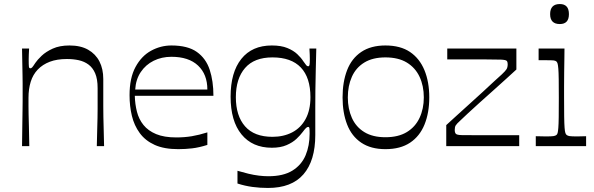

<svg xmlns="http://www.w3.org/2000/svg" viewBox="-20 -723 2939 950"><path d="M89 0Q90 -68 90.5 -109.5Q91 -151 91.5 -177Q92 -203 92 -222.5Q92 -242 92 -266Q92 -290 92 -309Q92 -328 91.5 -349.5Q91 -371 90.5 -402.5Q90 -434 89 -483H124Q123 -466 122.5 -453Q122 -440 122 -430Q122 -402 123 -393.5Q124 -385 130 -385Q135 -385 139.5 -390Q144 -395 155 -412Q165 -427 186 -447Q207 -467 241 -482.5Q275 -498 324 -498Q379 -498 416 -477Q453 -456 472 -419Q491 -382 491 -332Q491 -288 491 -256Q491 -224 491 -198Q491 -172 491.5 -145Q492 -118 493 -84Q494 -50 495 0H459Q460 -49 461 -82Q462 -115 462.5 -139.5Q463 -164 463 -185Q463 -206 463 -230Q463 -254 463 -287Q463 -332 451 -360Q439 -388 418 -403.5Q397 -419 370 -425Q343 -431 311 -431Q262 -431 226.5 -417.5Q191 -404 167 -379Q143 -354 132 -318.5Q121 -283 121 -239Q121 -215 121 -197.5Q121 -180 121.5 -157.5Q122 -135 123 -98.5Q124 -62 125 0Z M862 15Q792 15 745.5 -6Q699 -27 671.5 -64.5Q644 -102 632.5 -150Q621 -198 621 -252Q621 -337 650.5 -391.5Q680 -446 727.5 -472Q775 -498 828 -498Q909 -498 954 -466Q999 -434 1017.5 -378Q1036 -322 1036 -249H647Q648 -208 657.5 -170.5Q667 -133 690 -104.5Q713 -76 752.5 -59.5Q792 -43 852 -43Q893 -43 929 -49Q965 -55 1006 -68V-6Q965 7 931 11Q897 15 862 15ZM1006 -280Q1006 -355 960 -398.5Q914 -442 828 -442Q780 -442 740.5 -422.5Q701 -403 676.5 -366.5Q652 -330 649 -280Z M1306 207Q1267 207 1229.5 202Q1192 197 1155 185V122Q1182 130 1209 136.5Q1236 143 1261 146Q1286 149 1308 149Q1382 149 1427 121Q1472 93 1492 45.5Q1512 -2 1512 -62Q1512 -81 1511 -88Q1510 -95 1505 -95Q1500 -95 1494.5 -90Q1489 -85 1477 -69Q1466 -54 1447 -36Q1428 -18 1398 -5Q1368 8 1325 8Q1229 8 1175 -58Q1121 -124 1121 -245Q1121 -365 1174 -431.5Q1227 -498 1325 -498Q1371 -498 1401.5 -485.5Q1432 -473 1451 -455Q1470 -437 1480 -421Q1491 -405 1495.5 -400Q1500 -395 1505 -395Q1510 -395 1511.5 -402.5Q1513 -410 1513 -431Q1513 -440 1512.5 -454Q1512 -468 1511 -483H1545Q1544 -435 1542.5 -381.5Q1541 -328 1540.5 -278Q1540 -228 1540 -191Q1540 -163 1540 -144.5Q1540 -126 1540 -106.5Q1540 -87 1540 -55Q1540 72 1481.5 139.5Q1423 207 1306 207ZM1328 -46Q1383 -46 1425.5 -68Q1468 -90 1492 -134Q1516 -178 1516 -242Q1516 -339 1468.5 -389Q1421 -439 1328 -439Q1238 -439 1192.5 -386.5Q1147 -334 1147 -242Q1147 -150 1192.5 -98Q1238 -46 1328 -46Z M1887 15Q1815 15 1767.5 -17Q1720 -49 1697.5 -107Q1675 -165 1675 -241Q1675 -318 1697.5 -376Q1720 -434 1767.5 -466Q1815 -498 1887 -498Q1961 -498 2008.5 -466Q2056 -434 2080 -376Q2104 -318 2104 -241Q2104 -165 2080.5 -107Q2057 -49 2009 -17Q1961 15 1887 15ZM1887 -44Q1951 -44 1993 -69.5Q2035 -95 2056 -140Q2077 -185 2077 -241Q2077 -298 2056 -343Q2035 -388 1993 -413.5Q1951 -439 1887 -439Q1824 -439 1782.5 -413.5Q1741 -388 1721 -343Q1701 -298 1701 -241Q1701 -185 1721 -140Q1741 -95 1782.5 -69.5Q1824 -44 1887 -44Z M2188 0V-104Q2210 -124 2240 -151.5Q2270 -179 2304 -209.5Q2338 -240 2369.5 -269Q2401 -298 2425.5 -321Q2450 -344 2463 -355Q2481 -372 2486.5 -381Q2492 -390 2492 -406Q2492 -417 2487 -422Q2482 -427 2458.5 -428Q2435 -429 2382 -429Q2353 -429 2329.5 -429Q2306 -429 2274.5 -429Q2243 -429 2193 -429V-483H2535V-379Q2514 -360 2483.5 -332Q2453 -304 2418.5 -273.5Q2384 -243 2352 -214Q2320 -185 2295 -162Q2270 -139 2259 -128Q2239 -110 2234.5 -102Q2230 -94 2230 -80Q2230 -67 2235.5 -61Q2241 -55 2265 -54.5Q2289 -54 2345 -54Q2373 -54 2400.5 -54Q2428 -54 2463.5 -54Q2499 -54 2549 -54V0Z M2631 0V-49Q2646 -49 2658 -48.5Q2670 -48 2680 -48Q2708 -48 2718 -49.5Q2728 -51 2733 -55Q2737 -58 2739 -65Q2741 -72 2742.5 -90Q2744 -108 2744.5 -143Q2745 -178 2745 -238Q2745 -296 2744.5 -331Q2744 -366 2742.5 -383.5Q2741 -401 2739 -408Q2737 -415 2733 -419Q2728 -423 2719 -424Q2710 -425 2685 -425Q2676 -425 2666.5 -425Q2657 -425 2645 -425V-483H2773Q2773 -466 2772.5 -434Q2772 -402 2771.5 -365.5Q2771 -329 2771 -297Q2771 -265 2771 -246Q2771 -184 2771.5 -147Q2772 -110 2773.5 -91Q2775 -72 2777.5 -65Q2780 -58 2784 -55Q2789 -51 2798.5 -49.5Q2808 -48 2837 -48Q2847 -48 2857.5 -48.5Q2868 -49 2880 -49V0ZM2750 -604Q2702 -604 2702 -653Q2702 -703 2750 -703Q2795 -703 2795 -653Q2795 -604 2750 -604Z"/></svg>

Font: Ojuju ExtraLight
Style: Regular
Weight: 400
Version: Version 1.000